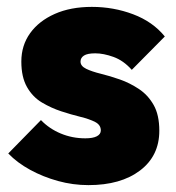

<svg xmlns="http://www.w3.org/2000/svg" viewBox="-20 -524 511 558"><path d="M237 14Q192 14 148.5 2Q105 -10 67.5 -30.5Q30 -51 4 -78L99 -175Q123 -150 156.5 -136Q190 -122 228 -122Q250 -122 261.5 -128Q273 -134 273 -145Q273 -161 256.5 -169.5Q240 -178 213.5 -184.5Q187 -191 158 -200.5Q129 -210 102 -226Q75 -242 58.5 -271Q42 -300 42 -345Q42 -392 67.5 -427.5Q93 -463 139 -483.5Q185 -504 247 -504Q310 -504 367 -482.5Q424 -461 459 -418L363 -321Q339 -348 310 -358.5Q281 -369 257 -369Q234 -369 224 -362.5Q214 -356 214 -345Q214 -332 230.5 -324Q247 -316 273.5 -309.5Q300 -303 328.5 -293Q357 -283 383.5 -265.5Q410 -248 426.5 -219Q443 -190 443 -144Q443 -71 387 -28.5Q331 14 237 14Z"/></svg>

Font: Outfit Thin ExtraBold
Style: Regular
Weight: 800
Version: Version 1.100;gftools[0.9.27]